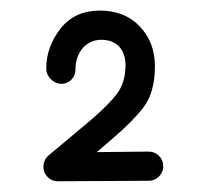

<svg xmlns="http://www.w3.org/2000/svg" viewBox="-20 -769 395 363"><path d="M94.7 -610.4C109.9 -609.9 122.6 -621.6 122.6 -636.7C122.6 -670.4 142.6 -693.8 171.9 -693.8C200.7 -693.8 217.3 -674.8 217.3 -646C217.3 -624.5 211.9 -606.4 201.7 -592.3C190.9 -578.1 174.3 -561.5 152.3 -542.5L71.8 -475.1C59.6 -464.8 58.6 -445.3 70.3 -434.1C75.7 -428.7 82 -426.3 89.8 -426.3L261.2 -427.2C276.4 -427.2 289.1 -439.9 288.6 -455.1C288.6 -470.2 276.4 -482.4 261.2 -482.4L163.1 -481.4L194.8 -508.8C218.3 -528.8 237.3 -547.9 251.5 -566.4C265.6 -585 272.9 -610.8 272.9 -643.6C272.9 -674.3 263.2 -699.2 244.1 -719.2C225.1 -739.3 199.7 -749 168.9 -749C137.2 -749 112.8 -737.8 94.7 -715.3C76.7 -692.4 67.4 -667 67.4 -639.2C67.4 -625 79.6 -611.8 94.7 -610.4Z"/></svg>

Font: Mikhak SemiBold
Style: Regular
Weight: 600
Designer: Amin Abedi
Version: Version 3.2